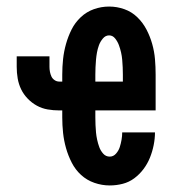

<svg xmlns="http://www.w3.org/2000/svg" viewBox="-20 -558 540 586"><path d="M315 8Q291 8 268 0Q245 -8 227.5 -24Q210 -40 199 -61.5Q188 -83 181.5 -106Q175 -129 172.5 -152.5Q170 -176 170 -200V-221H161Q143 -221 125.5 -224Q108 -227 92.5 -235.5Q77 -244 64.5 -257Q52 -270 44.5 -285.5Q37 -301 34 -318.5Q31 -336 31 -354V-386H131V-354Q131 -346 132.5 -338.5Q134 -331 137 -324.5Q140 -318 146.5 -313.5Q153 -309 161 -309H170V-330Q170 -354 172.5 -377.5Q175 -401 181.5 -424Q188 -447 198.5 -468Q209 -489 226.5 -505.5Q244 -522 266.5 -530Q289 -538 313 -538Q337 -538 359.5 -530Q382 -522 399 -505.5Q416 -489 427 -468Q438 -447 444.5 -424Q451 -401 453 -377.5Q455 -354 455 -330V-221H271V-200Q271 -188 271.5 -176.5Q272 -165 273 -154Q274 -143 276.5 -131.5Q279 -120 283 -109Q287 -98 295 -89Q303 -80 315 -80Q326 -80 334 -89Q342 -98 345.5 -109Q349 -120 351 -131.5Q353 -143 353 -154H453Q453 -135 449 -115Q445 -95 437.5 -76.5Q430 -58 418 -42Q406 -26 390 -14Q374 -2 354.5 3Q335 8 315 8ZM271 -309H355V-330Q355 -341 354.5 -352.5Q354 -364 353 -375.5Q352 -387 349.5 -398Q347 -409 343 -420Q339 -431 331.5 -440.5Q324 -450 313 -450Q302 -450 294 -440.5Q286 -431 282 -420Q278 -409 276 -398Q274 -387 273 -375.5Q272 -364 271.5 -352.5Q271 -341 271 -330Z"/></svg>

Font: Iosevka Slab Semibold
Style: Regular
Weight: 600
Monospace: yes
Designer: Belleve Invis
Foundry: Belleve Invis
Version: Version 11.1.1; ttfautohint (v1.8.3)